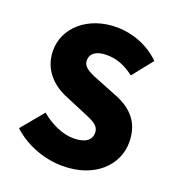

<svg xmlns="http://www.w3.org/2000/svg" viewBox="-138 -870 916 995"><g transform="rotate(20 319.5 -372.0)"><path d="M317 14C497 14 601 -95 601 -219C601 -324 546 -386 454 -423L361 -460C295 -486 249 -502 249 -544C249 -583 282 -605 337 -605C395 -605 441 -585 490 -548L579 -660C514 -725 423 -758 337 -758C179 -758 67 -658 67 -533C67 -425 140 -360 218 -329L313 -289C377 -262 418 -248 418 -205C418 -165 387 -140 321 -140C262 -140 193 -171 141 -216L39 -93C116 -22 220 14 317 14Z"/></g></svg>

Font: Source Han Sans HK Heavy
Style: Regular
Weight: 900
Designer: Ryoko NISHIZUKA 西塚涼子 (kana, bopomofo & ideographs); Paul D. Hunt (Latin, Greek & Cyrillic); Sandoll Communications 산돌커뮤니
Foundry: Adobe
Version: Version 2.000;hotconv 1.0.107;makeotfexe 2.5.65593